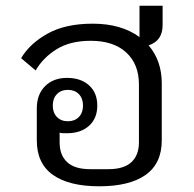

<svg xmlns="http://www.w3.org/2000/svg" viewBox="-20 -641 679 673"><path d="M550 -553Q550 -498 501 -482Q547 -428 547 -349V-149Q547 -68 490.5 -28Q434 12 328 12Q222 12 165.5 -28Q109 -68 109 -149V-261Q109 -310 138 -339Q167 -368 215 -368Q263 -368 292 -342Q321 -316 321 -271Q321 -226 292 -200Q263 -174 215 -174Q208 -174 201.5 -174Q195 -174 189 -176V-142Q189 -97 215.5 -72.5Q242 -48 296 -48H360Q414 -48 440.5 -72.5Q467 -97 467 -142V-345Q467 -416 422.5 -457Q378 -498 298 -498Q226 -498 178.5 -468.5Q131 -439 105 -394L54 -437Q84 -488 146.5 -523Q209 -558 305 -558Q356 -558 397 -546Q438 -534 469 -511V-621H550ZM218 -216Q242 -216 256.5 -231Q271 -246 271 -271Q271 -296 256.5 -311Q242 -326 218 -326Q194 -326 179.5 -311Q165 -296 165 -271Q165 -246 179.5 -231Q194 -216 218 -216Z"/></svg>

Font: IBM Plex Sans Thai Looped
Style: Regular
Weight: 400
Designer: Mike Abbink, Paul van der Laan, Pieter van Rosmalen, Ben Mitchell, Mark Frömberg
Foundry: Bold Monday
Version: Version 1.1